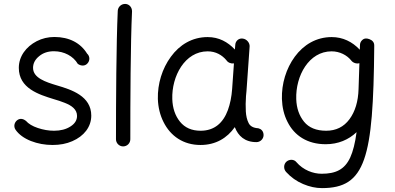

<svg xmlns="http://www.w3.org/2000/svg" viewBox="-20 -716 2030 987"><path d="M429.7 -390.1C442.9 -404.3 442.9 -426.8 427.7 -440.4C394.5 -494.6 336.4 -525.9 259.8 -525.9C227.1 -525.9 196.8 -518.6 168.9 -504.4C113.3 -475.6 76.7 -425.8 76.7 -367.2C76.7 -261.7 180.2 -230 255.9 -206.5C274.9 -201.2 293.9 -194.8 312.5 -187.5C349.1 -173.3 376 -153.3 376 -120.1C376 -98.1 364.7 -80.1 342.3 -65.9C319.8 -51.3 291.5 -43.9 257.8 -43.9C230 -43.9 202.1 -48.8 174.3 -58.1C146.5 -67.4 126.5 -79.6 113.3 -94.7C103 -103 85.9 -110.4 69.8 -99.1C53.7 -87.9 48.3 -65.9 60.1 -48.8C77.1 -24.4 103.5 -5.4 138.7 8.8C173.8 22.5 210.9 29.3 250.5 29.3C288.1 29.3 321.8 22.9 351.6 9.8C411.6 -16.1 449.2 -63.5 449.2 -121.6C449.2 -222.2 347.7 -254.9 272.9 -276.9C214.4 -294.4 149.9 -315.4 149.9 -367.2C149.9 -390.1 160.2 -410.2 181.2 -427.2C201.7 -444.3 227.1 -452.6 257.3 -452.6C310.1 -452.6 356.9 -427.2 379.9 -387.7C397 -375.5 417.5 -376 429.7 -390.1Z M624 -695.8C604 -696.3 586.9 -681.2 585.4 -661.1C577.6 -494.1 576.2 -190.4 576.2 0C576.2 20 592.8 36.6 612.8 36.6C633.8 36.6 649.9 20 649.9 0C649.9 -189.9 650.9 -494.1 658.7 -657.2C659.2 -678.2 644 -695.3 624 -695.8Z M1298.3 14.6C1318.4 14.6 1335 -2 1335 -22C1334.5 -43.5 1321.3 -53.2 1308.1 -56.6C1282.2 -58.1 1265.6 -67.4 1257.8 -84C1249.5 -100.6 1245.1 -120.1 1243.7 -143.1C1242.2 -166 1242.7 -196.3 1244.6 -222.2C1245.6 -231 1246.6 -239.7 1247.1 -248.5L1263.2 -476.6C1264.6 -496.1 1248 -515.1 1228.5 -517.6C1208.5 -521 1190.9 -506.3 1189.5 -486.3L1187.5 -461.4C1150.4 -500.5 1105.5 -525.4 1047.4 -525.4C967.3 -525.4 902.8 -485.4 858.4 -424.3C813.5 -363.3 789.6 -285.2 791.5 -207.5C793 -164.1 802.7 -124 820.8 -88.4C856.9 -16.1 922.9 29.3 1010.7 29.3C1088.9 29.3 1147.5 -6.3 1187 -62.5C1204.6 -17.1 1238.3 14.6 1298.3 14.6ZM1011.2 -43.9C965.3 -43.9 930.2 -59.6 905.3 -90.3C880.4 -121.1 867.2 -160.2 865.7 -206.5C861.8 -324.2 930.2 -452.1 1047.4 -452.1C1089.8 -452.1 1121.6 -432.6 1143.6 -406.7C1151.9 -393.6 1168.5 -387.7 1182.6 -390.1L1173.3 -258.3C1170.4 -218.3 1163.1 -182.1 1151.4 -149.9C1127.4 -85 1083 -43.9 1011.2 -43.9Z M1863.3 -518.1C1855 -518.6 1847.7 -515.6 1841.8 -509.8C1835 -503.4 1831.1 -495.6 1830.6 -486.3L1829.6 -460.4C1791 -501.5 1742.2 -525.4 1685.1 -525.4C1605.5 -525.4 1540.5 -485.8 1495.6 -424.8C1450.7 -363.8 1427.2 -285.2 1429.2 -207.5C1430.7 -164.1 1439.9 -124.5 1458 -89.4C1493.2 -18.6 1560.5 25.4 1654.3 25.4C1718.3 25.4 1772 2.4 1813 -36.6C1805.7 19.5 1794.4 63 1780.3 93.8C1751.5 155.8 1705.6 177.2 1633.3 177.2C1589.8 177.2 1539.1 158.7 1503.4 117.2C1491.7 102.1 1466.8 101.6 1451.7 115.7C1437.5 129.4 1437 152.8 1450.7 168C1475.6 195.3 1504.4 215.8 1538.1 230C1571.3 244.1 1603.5 251 1635.3 251C1858.9 251 1898.9 99.1 1903.8 -474.6V-476.6V-481.4V-482.4C1903.8 -497.6 1895.5 -508.3 1879.4 -514.6C1876 -516.1 1872.6 -517.1 1869.1 -517.6H1867.2C1865.7 -518.1 1864.7 -518.1 1863.3 -518.1ZM1656.7 -43.9C1606 -43.9 1567.9 -59.6 1543 -90.3C1518.1 -121.1 1504.4 -159.7 1502.9 -206.5C1499 -326.2 1567.9 -452.1 1684.6 -452.1C1727.1 -452.1 1763.2 -432.1 1784.2 -406.7C1793.5 -393.1 1812 -386.7 1827.6 -391.1L1823.2 -258.3C1821.3 -194.3 1805.7 -142.6 1776.4 -103C1747.1 -63.5 1707 -43.9 1656.7 -43.9Z"/></svg>

Font: Mikhak
Style: Regular
Weight: 400
Designer: Amin Abedi
Version: Version 3.2